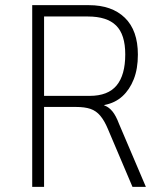

<svg xmlns="http://www.w3.org/2000/svg" viewBox="-20 -725 645 745"><path d="M105 0V-705H325Q414 -705 464.5 -656Q515 -607 515 -513Q515 -458 499 -417.5Q483 -377 455 -351.5Q427 -326 387 -318L383 -317L387 -315Q403 -309 416.5 -292.5Q430 -276 442 -244L546 0H494L398 -226Q385 -257 369 -276Q353 -295 331 -302.5Q309 -310 275 -310H151V0ZM151 -353H328Q399 -353 432.5 -393.5Q466 -434 466 -514Q466 -591 430.5 -626Q395 -661 321 -661H151Z"/></svg>

Font: Nunito Sans 7pt Condensed ExtraLight
Style: Regular
Weight: 250
Width: 3
Designer: Vernon Adams
Foundry: Vernon Adams
Version: Version 3.101;gftools[0.9.27]